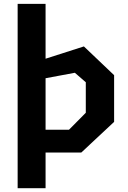

<svg xmlns="http://www.w3.org/2000/svg" viewBox="-20 -785 660 988"><path d="M70.8 -765H214.5V183.3H70.8ZM139.1 -117.4H335L421.5 -204.7V-361.8L365.2 -410.5L139.1 -368.4V-458.7L411.7 -546.1L567.2 -398.1V-157.8L398.2 0H139.1Z"/></svg>

Font: Monaspace Krypton Var
Style: Regular
Weight: 400
Designer: Riley Cran and the Lettermatic Team
Version: Version 1.101 (Monaspace Krypton Var)